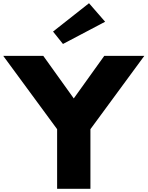

<svg xmlns="http://www.w3.org/2000/svg" viewBox="-72 -1172 916 1192"><path d="M257.3 -976 318.9 -899 580.7 -1037 480.6 -1152ZM-51.8 -825 282.6 -370V0H489.4V-370L823.8 -825H575.2L386 -561L196.8 -825Z"/></svg>

Font: Hussar
Style: BdWide
Weight: 700
Foundry: Cannot Into Space Fonts
Version: Version 2.00